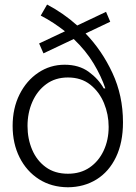

<svg xmlns="http://www.w3.org/2000/svg" viewBox="-20 -792 582 824"><path d="M453.1 -698.7 347.2 -648.4Q417.5 -575.7 462.6 -478.8Q507.8 -381.8 507.8 -267.1Q507.8 -180.2 477.8 -117.7Q447.8 -55.2 394.3 -22Q340.8 11.2 271.5 11.7Q200.7 11.2 147.2 -22.9Q93.8 -57.1 64 -116.5Q34.2 -175.8 34.2 -251.5Q34.2 -327.6 64 -387Q93.8 -446.3 144.5 -480.2Q195.3 -514.2 257.3 -514.2Q318.8 -514.2 360.6 -483.9Q402.3 -453.6 425.3 -412.6H432.1Q414.6 -464.8 381.8 -519.5Q349.1 -574.2 296.4 -624.5L166.5 -563L147.9 -605.5L258.8 -657.7Q235.8 -675.8 210 -692.9Q184.1 -710 154.8 -725.1L182.1 -772.5Q252 -735.8 311.5 -682.6L435.1 -741.2ZM271.5 -46.4Q325.7 -46.4 364.7 -73.2Q403.8 -100.1 425 -145.8Q446.3 -191.4 446.3 -247.6Q446.3 -300.8 426.3 -349.4Q406.2 -397.9 367.4 -428.7Q328.6 -459.5 271.5 -459.5Q217.3 -459.5 178.5 -430.9Q139.6 -402.3 118.9 -355Q98.1 -307.6 98.1 -251.5Q98.1 -196.3 117.9 -149.7Q137.7 -103 176.5 -74.7Q215.3 -46.4 271.5 -46.4Z"/></svg>

Font: Inter Display Light
Style: Regular
Weight: 300
Designer: Rasmus Andersson
Foundry: rsms
Version: Version 4.000;git-a52131595